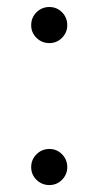

<svg xmlns="http://www.w3.org/2000/svg" viewBox="-20 -531 285 556"><path d="M70.3 -46.9Q70.3 -68.8 85.7 -84.2Q101.1 -99.6 123 -99.6Q144.5 -99.6 159.7 -84.2Q174.8 -68.8 174.8 -46.9Q174.8 -25.9 159.7 -10.5Q144.5 4.9 123 4.9Q101.1 4.9 85.7 -10.3Q70.3 -25.4 70.3 -46.9ZM70.3 -458Q70.3 -480 85.7 -495.4Q101.1 -510.7 123 -510.7Q144.5 -510.7 159.7 -495.4Q174.8 -480 174.8 -458Q174.8 -437 159.7 -421.6Q144.5 -406.2 123 -406.2Q101.1 -406.2 85.7 -421.4Q70.3 -436.5 70.3 -458Z"/></svg>

Font: Pretendard Std Light
Style: Regular
Weight: 300
Designer: Base glyphs from Inter by Rasmus Andersson; Hangeul glyphs from Noto Sans CJK(Source Han Sans) by Jang Soo-young and Kan
Foundry: Kil Hyung-jin
Version: Version 1.309